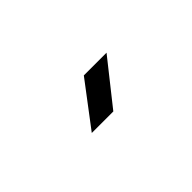

<svg xmlns="http://www.w3.org/2000/svg" viewBox="10 -1005 580 580"><g transform="rotate(-45 300.0 -715.0)"><path d="M212 -645 318 -785H415L304 -645Z"/></g></svg>

Font: JetBrains Mono Zero
Style: Regular-Zero
Weight: 400
Designer: Philipp Nurullin, Konstantin Bulenkov
Foundry: JetBrains
Version: Version 2.211